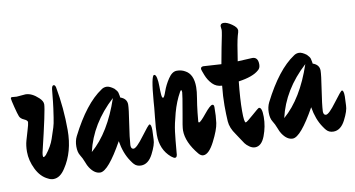

<svg xmlns="http://www.w3.org/2000/svg" viewBox="-79 -824 1887 1020"><g transform="rotate(-10 864.5 -314.0)"><path d="M22 -459 70 -463Q104 -463 140 -429Q159 -411 159 -394Q159 -363 106 -144Q104 -134 104 -126Q104 -118 108 -118Q112 -118 121 -127Q153 -167 166 -206Q179 -245 185 -263.5Q191 -282 196 -316Q201 -350 203 -364Q206 -383 214 -466Q217 -485 225.5 -485Q234 -485 237 -470Q258 -356 258 -238Q258 -120 203 -38Q175 6 139 6Q124 6 110 -2Q71 -20 48 -67Q25 -114 25 -161Q25 -194 32.5 -220.5Q40 -247 47 -270Q58 -306 58 -315.5Q58 -325 39.5 -333Q21 -341 15.5 -354.5Q10 -368 0 -407.5Q-10 -447 -10 -454Q-10 -461 -3 -461Z M515 -132Q433 15 390 15Q359 15 334 -23Q327 -33 319 -54.5Q311 -76 299.5 -94Q288 -112 288 -142.5Q288 -173 300 -197Q382 -359 473 -419Q485 -428 501 -428Q517 -428 541 -410Q555 -396 558 -386Q563 -364 563 -359Q598 -347 598 -315Q598 -293 586 -215.5Q574 -138 572 -100Q572 -79 586 -79Q602 -79 643.5 -135Q685 -191 691 -191Q701 -191 701 -158L699 -109Q699 -81 674 -32.5Q649 16 610 16Q586 16 572 0Q567 -5 557 -20Q526 -65 515 -132ZM524 -363Q398 -248 364 -100Q465 -187 524 -363Z M1047 -222Q1047 -173 1042 -137Q1037 -101 1006 -40.5Q975 20 945 20Q932 20 920 6Q861 -65 861 -129Q861 -148 874 -216Q892 -318 892 -329.5Q892 -341 888.5 -341Q885 -341 881 -333Q855 -287 839 -228.5Q823 -170 818 -130Q813 -90 807 -18Q807 7 794 7Q788 7 774 -4Q720 -50 720 -130Q720 -164 726.5 -224Q733 -284 734 -307Q745 -446 761 -446Q770 -446 774 -426.5Q778 -407 778 -382.5Q778 -358 779.5 -338Q781 -318 787 -318Q793 -318 804 -350Q815 -382 836.5 -414.5Q858 -447 883 -447Q908 -447 927 -436Q970 -414 970 -344Q970 -320 964 -285Q958 -250 953.5 -208.5Q949 -167 949 -161.5Q949 -156 953 -156Q961 -156 993.5 -196Q1026 -236 1038 -236Q1047 -236 1047 -222Z M1211 -440 1290 -444Q1321 -444 1321 -404Q1321 -384 1308 -374Q1276 -345 1198 -334Q1188 -239 1188 -176Q1188 -113 1197 -113Q1203 -113 1239 -145Q1275 -177 1279 -177Q1296 -177 1296 -125.5Q1296 -74 1277 -24Q1258 26 1223 26Q1208 26 1193 15.5Q1178 5 1170.5 -5.5Q1163 -16 1149.5 -37Q1136 -58 1133 -62Q1106 -99 1103.5 -135.5Q1101 -172 1101 -221Q1101 -270 1107 -327Q1076 -328 1055.5 -349Q1035 -370 1023.5 -399.5Q1012 -429 1012 -433Q1012 -446 1027 -446L1123 -440Q1128 -471 1139 -526Q1156 -606 1156 -619L1154 -638Q1154 -654 1172 -654Q1190 -654 1216 -636Q1242 -618 1242 -602Q1242 -595 1235 -574Q1226 -542 1211 -440Z M1553 -132Q1471 15 1428 15Q1397 15 1372 -23Q1365 -33 1357 -54.5Q1349 -76 1337.5 -94Q1326 -112 1326 -142.5Q1326 -173 1338 -197Q1420 -359 1511 -419Q1523 -428 1539 -428Q1555 -428 1579 -410Q1593 -396 1596 -386Q1601 -364 1601 -359Q1636 -347 1636 -315Q1636 -293 1624 -215.5Q1612 -138 1610 -100Q1610 -79 1624 -79Q1640 -79 1681.5 -135Q1723 -191 1729 -191Q1739 -191 1739 -158L1737 -109Q1737 -81 1712 -32.5Q1687 16 1648 16Q1624 16 1610 0Q1605 -5 1595 -20Q1564 -65 1553 -132ZM1562 -363Q1436 -248 1402 -100Q1503 -187 1562 -363Z"/></g></svg>

Font: Devonshire
Style: Regular
Weight: 400
Designer: Astigmatic (AOETI)
Foundry: Astigmatic (AOETI)
Version: Version 1.001